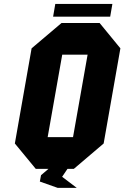

<svg xmlns="http://www.w3.org/2000/svg" viewBox="-20 -832 613 946"><path d="M214.8 -156.2H339.8L411.6 -562.5H286.6ZM218.8 0H156.2L53.2 -125L135.7 -593.8L283.2 -718.8H470.7L573.2 -593.8L490.7 -125L343.8 0H312.5L286.1 39.1L358.4 93.8H264.6L176.3 62.5L182.1 31.2ZM241.7 -750 252.4 -812.5H533.7L522.9 -750Z"/></svg>

Font: Signwood
Style: Italic
Weight: 400
Italic angle: -10°
Designer: GGBotNet
Foundry: GGBotNet
Version: 0.95